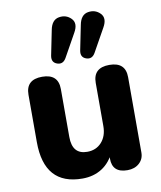

<svg xmlns="http://www.w3.org/2000/svg" viewBox="-86 -835 763 911"><g transform="rotate(-10 295.5 -379.0)"><path d="M238 8Q54 8 54 -200V-428Q54 -501 132 -501Q210 -501 210 -428V-197Q210 -113 282 -113Q325 -113 351.5 -142.5Q378 -172 378 -220V-428Q378 -501 456 -501Q534 -501 534 -428V-65Q534 -34 512 -14Q490 6 455 6Q382 6 382 -62V-98L395 -94Q373 -44 332.5 -18Q292 8 238 8ZM397 -569Q381 -541 353.5 -550.5Q326 -560 332 -592L356 -711Q365 -759 400 -765Q435 -771 459 -746.5Q483 -722 459 -680ZM257 -569Q241 -541 213.5 -550.5Q186 -560 192 -592L216 -711Q225 -759 260 -765Q295 -771 319 -746.5Q343 -722 319 -680Z"/></g></svg>

Font: Nunito VF Beta Light
Style: Regular
Weight: 300
Designer: Vernon Adams
Foundry: newtypography
Version: Version 3.001